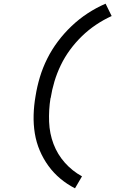

<svg xmlns="http://www.w3.org/2000/svg" viewBox="-20 -861 640 1042"><path d="M387 161Q344 139 307.5 108.5Q271 78 243 39.5Q215 1 196 -43.5Q177 -88 169 -137Q161 -186 162.5 -237.5Q164 -289 173 -340Q181 -391 196.5 -442.5Q212 -494 236.5 -543Q261 -592 294.5 -636.5Q328 -681 368.5 -719.5Q409 -758 455.5 -788.5Q502 -819 553 -841L586 -774Q542 -754 501 -726.5Q460 -699 424.5 -664.5Q389 -630 360 -590.5Q331 -551 310 -507.5Q289 -464 275.5 -419Q262 -374 255 -329L254 -328Q244 -264 246.5 -200Q249 -136 270.5 -79.5Q292 -23 332 22Q372 67 425 96Z"/></svg>

Font: Iosevka SS04 Extended
Style: Italic
Weight: 400
Width: 7
Italic angle: -9°
Monospace: yes
Designer: Belleve Invis
Foundry: Belleve Invis
Version: Version 19.0.0; ttfautohint (v1.8.4)